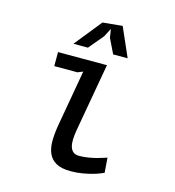

<svg xmlns="http://www.w3.org/2000/svg" viewBox="-113 -856 876 959"><g transform="rotate(15 325.0 -376.0)"><path d="M315.5 -196.5Q311 -170.5 310.2 -148.5Q309.5 -126.5 314.2 -110.5Q319 -94.5 330 -85.5Q341 -76.5 359.5 -76.5Q384 -76.5 408 -80.5Q432 -84.5 451.5 -89.8Q471 -95 484 -99.5Q497 -104 500 -105L506 -28Q503 -26.5 488.8 -20.5Q474.5 -14.5 452.5 -8.2Q430.5 -2 401.5 3.2Q372.5 8.5 339.5 8.5Q290.5 8.5 263 -7.5Q235.5 -23.5 223.8 -51.8Q212 -80 212.8 -118.5Q213.5 -157 221.5 -201.5L272 -488.5L244.5 -477.5H125V-550H378L325 -250.5ZM469 -610H394L357 -686L350 -730L327.5 -686.5L263.5 -610H188.5L301 -750L403 -760Z"/></g></svg>

Font: B612 Mono
Style: Italic
Weight: 400
Italic angle: -10°
Version: Version 1.005